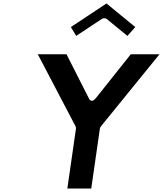

<svg xmlns="http://www.w3.org/2000/svg" viewBox="-20 -1113 941 1108"><path d="M389 -956.8 419.7 -905.8 566.8 -1003.2C575.7 -1009 588.3 -1009.7 596.3 -1003.2L715.3 -905.8L760.7 -956.8L594.5 -1093ZM198 -800 416.1 -383.9C417.8 -380.6 419 -375 418.3 -370L368.6 -25H506.6L556.3 -370C556.9 -374 559.2 -379.8 562.5 -383.9L900.5 -800H734.8L533.8 -547.4C505.2 -511.4 491.9 -547.4 491.9 -547.4L363.7 -800Z"/></svg>

Font: Hussar Ekologiczny
Style: Regular
Weight: 400
Foundry: Cannot Into Space Fonts
Version: Version 0.97